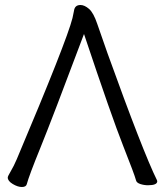

<svg xmlns="http://www.w3.org/2000/svg" viewBox="-20 -731 660 768"><path d="M572 10Q556 10 541 5Q526 0 524 -10Q518 -33 472.5 -148Q427 -263 316 -595Q188 -254 142 -141Q96 -28 87 6Q84 17 67.5 17Q51 17 31 5Q11 -7 11 -21Q11 -26 23 -46Q35 -66 47 -94Q247 -567 270 -659Q274 -677 276 -688Q279 -711 302 -711Q318 -711 336 -695.5Q354 -680 369 -635.5Q384 -591 410 -518Q553 -121 608 -10Q609 -8 609 -6Q609 10 572 10Z"/></svg>

Font: LXGW Bright TC
Style: Regular
Weight: 400
Designer: Christian Thalmann (Catharsis Fonts)
Foundry: LXGW / Christian Thalmann (Catharsis Fonts) / Fontworks Inc.
Version: Version 5.501